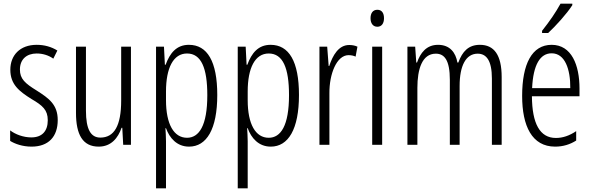

<svg xmlns="http://www.w3.org/2000/svg" viewBox="-20 -878 3205 1041"><path d="M293 -227C293 -311 245 -345 179 -387C116 -426 88 -450 88 -501C88 -556 124 -588 179 -588C212 -588 244 -578 269 -560L291 -604C259 -624 221 -635 179 -635C88 -635 36 -578 36 -500C36 -420 84 -383 151 -341C211 -306 239 -282 239 -226C239 -167 208 -133 150 -133C107 -133 64 -149 35 -171V-114C61 -98 102 -83 151 -83C243 -83 293 -137 293 -227Z M690 -625H637V-333C637 -196 599 -132 524 -132C472 -132 446 -177 446 -278V-625H392V-266C392 -149 428 -83 515 -83C583 -83 620 -130 639 -185H643L648 -93H690Z M1004 -635C937 -635 901 -590 878 -527H874L869 -625H826V143H880V-112C880 -138 878 -163 877 -183H880C899 -130 939 -83 1005 -83C1100 -83 1158 -177 1158 -363C1158 -545 1104 -635 1004 -635ZM994 -588C1071 -588 1104 -509 1104 -362C1104 -196 1059 -131 994 -131C923 -131 880 -204 880 -335V-382C880 -510 920 -588 994 -588Z M1447 -635C1380 -635 1344 -590 1321 -527H1317L1312 -625H1269V143H1323V-112C1323 -138 1321 -163 1320 -183H1323C1342 -130 1382 -83 1448 -83C1543 -83 1601 -177 1601 -363C1601 -545 1547 -635 1447 -635ZM1437 -588C1514 -588 1547 -509 1547 -362C1547 -196 1502 -131 1437 -131C1366 -131 1323 -204 1323 -335V-382C1323 -510 1363 -588 1437 -588Z M1873 -634C1816 -634 1784 -578 1765 -520H1762L1754 -625H1712V-93H1766V-372C1765 -476 1805 -579 1870 -579C1884 -579 1898 -576 1908 -571L1918 -625C1903 -632 1887 -634 1873 -634Z M2026 -825C2001 -825 1989 -806 1989 -779C1989 -752 2002 -733 2026 -733C2049 -733 2062 -751 2062 -779C2062 -806 2051 -825 2026 -825ZM2052 -625H1998V-93H2052Z M2582 -635C2520 -635 2487 -599 2465 -539H2460C2451 -592 2420 -635 2355 -635C2291 -635 2259 -590 2241 -539H2237L2231 -625H2189V-93H2243V-402C2243 -502 2268 -587 2343 -587C2389 -587 2419 -553 2419 -445V-93H2472V-412C2472 -522 2506 -587 2570 -587C2617 -587 2647 -550 2647 -452V-93H2700V-460C2700 -580 2659 -635 2582 -635Z M3083 -850V-858H3019C2992 -809 2961 -764 2919 -711V-699H2952C2992 -736 3054 -804 3083 -850ZM2971 -635C2864 -635 2811 -531 2811 -358C2811 -195 2864 -83 2990 -83C3033 -83 3071 -95 3104 -116V-167C3067 -142 3031 -130 2994 -130C2907 -130 2865 -208 2864 -356H3122V-398C3122 -525 3079 -635 2971 -635ZM2971 -589C3043 -589 3073 -503 3072 -400H2865C2871 -528 2909 -589 2971 -589Z"/></svg>

Font: Noto Sans Kannada UI ExtraCondensed Light
Style: Regular
Weight: 300
Width: 2
Designer: Jelle Bosma - Monotype Design Team
Foundry: Monotype Imaging Inc.
Version: Version 2.005